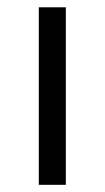

<svg xmlns="http://www.w3.org/2000/svg" viewBox="-20 -514 291 534"><path d="M163.1 0H87.9V-493.7H163.1Z"/></svg>

Font: Metrophobic
Style: Regular
Weight: 400
Designer: Vernon Adams
Foundry: Vernon Adams
Version: Version 3.200; ttfautohint (v1.8.4.7-5d5b);gftools[0.9.23]